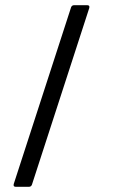

<svg xmlns="http://www.w3.org/2000/svg" viewBox="-20 -720 440 740"><path d="M33 -11 254 -692Q257 -700 266 -700H316Q327 -700 324 -689L103 -8Q100 0 91 0H41Q30 0 33 -11Z"/></svg>

Font: Amber EN
Style: Regular
Weight: 400
Designer: Jeremy Tribby
Foundry: Tribby Type Co.
Version: Version 1.403 November 24, 2021